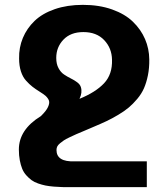

<svg xmlns="http://www.w3.org/2000/svg" viewBox="-20 -564 681 795"><path d="M213.9 57.1Q213.9 106.9 289.1 104H587.9V210.9H277.8Q255.4 210.9 239 210.7Q222.7 210.4 202.6 208.7Q182.6 207 168.2 204.1Q153.8 201.2 137.7 195.6Q121.6 189.9 110.6 181.9Q99.6 173.8 88.9 161.9Q78.1 149.9 72 135Q65.9 120.1 62 99.9Q58.1 79.6 58.1 55.2Q58.1 -27.3 148.9 -83Q170.9 -104 178.5 -120.4Q186 -136.7 182.9 -146.7Q179.7 -156.7 168.9 -167Q161.1 -173.8 144.3 -184.3Q127.4 -194.8 114.5 -204.8Q101.6 -214.8 87.9 -230Q74.2 -245.1 66.7 -268.3Q59.1 -291.5 59.1 -321.8Q58.1 -367.2 74.7 -407Q91.3 -446.8 123.3 -477.5Q155.3 -508.3 206.8 -526.1Q258.3 -543.9 323.2 -543.9Q390.6 -543.9 444.1 -524.9Q497.6 -505.9 530.5 -473.9Q563.5 -441.9 580.6 -402.1Q597.7 -362.3 598.1 -317.9Q598.6 -282.7 592.5 -252.4Q586.4 -222.2 576.2 -198.7Q565.9 -175.3 548.3 -154.5Q530.8 -133.8 513.2 -118.9Q495.6 -104 469.7 -88.6Q443.8 -73.2 421.6 -62.7Q399.4 -52.2 368.2 -39.1Q354 -32.7 330.3 -22.9Q306.6 -13.2 295.7 -8.3Q284.7 -3.4 268.3 4.4Q252 12.2 244.4 17.3Q236.8 22.5 228.5 29.3Q220.2 36.1 217 42.7Q213.9 49.3 213.9 57.1ZM325.2 -431.2Q272.5 -431.2 242.7 -399.9Q212.9 -368.7 212.9 -324.2Q212.9 -299.3 222.2 -282Q231.4 -264.6 245.4 -255.4Q259.3 -246.1 273.7 -239Q288.1 -231.9 299.8 -223.1Q311.5 -214.4 314.9 -203.1Q321.8 -180.7 309.1 -154.8Q376 -182.1 410.9 -219.2Q445.8 -256.3 443.8 -316.9Q442.9 -364.7 411.4 -397.9Q379.9 -431.2 325.2 -431.2Z"/></svg>

Font: Montserrat arm SemiBold
Style: Regular
Weight: 600
Designer: Julieta Ulanovsky
Foundry: Julieta Ulanovsky
Version: Version 6.000;PS 006.000;hotconv 1.0.88;makeotf.lib2.5.64775